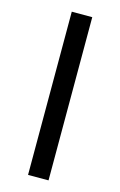

<svg xmlns="http://www.w3.org/2000/svg" viewBox="-114 -783 522 833"><g transform="rotate(15 146.5 -366.5)"><path d="M101 0V-733H193V0Z"/></g></svg>

Font: Noto Sans KR
Style: Regular
Weight: 400
Designer: Ryoko NISHIZUKA  (kana, bopomofo & ideographs); Paul D. Hunt (Latin, Greek & Cyrillic); Sandoll Communications , Soo-you
Foundry: Adobe
Version: Version 2.004-H2;hotconv 1.0.118;makeotfexe 2.5.65603